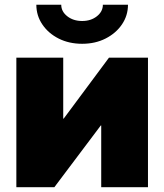

<svg xmlns="http://www.w3.org/2000/svg" viewBox="-20 -782 687 802"><path d="M598.1 0H402.8V-257.8H400.9L207 0H48.3V-541H244.1V-286.6H246.1L435.1 -541H598.1ZM323.2 -599.1Q268.6 -599.1 225.3 -620.8Q182.1 -642.6 157 -679.7Q131.8 -716.8 131.8 -762.2H235.8Q235.8 -733.9 261 -714.1Q286.1 -694.3 323.2 -694.3Q359.9 -694.3 384.8 -714.1Q409.7 -733.9 409.7 -762.2H514.6Q514.6 -717.3 489.5 -680.2Q464.4 -643.1 421.1 -621.1Q377.9 -599.1 323.2 -599.1Z"/></svg>

Font: Inter 17pt Black
Style: Regular
Weight: 900
Version: Version 4.001;git-66647c0bb